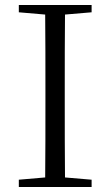

<svg xmlns="http://www.w3.org/2000/svg" viewBox="-20 -745 440 765"><path d="M55 -696 160 -687C161 -590 161 -490 161 -390V-335C161 -235 161 -136 160 -38L55 -29V0H345V-29L239 -38C238 -137 238 -235 238 -335V-390C238 -490 238 -590 239 -687L345 -696V-725H55Z"/></svg>

Font: Noto Serif CJK SC Light
Style: Regular
Weight: 300
Designer: Ryoko NISHIZUKA 西塚涼子 (kana & ideographs); Frank Grießhammer (Latin, Greek & Cyrillic); Wenlong ZHANG 张文龙 (bopomofo); San
Foundry: Adobe
Version: Version 2.001;hotconv 1.1.0;makeotfexe 2.6.0